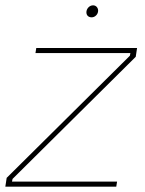

<svg xmlns="http://www.w3.org/2000/svg" viewBox="-22 -700 545 720"><path d="M-2 0H414L417 -19H23L25 -29L487 -487L492 -520H114L111 -501H467L465 -491L3 -33ZM322 -635C334 -635 346 -646 346 -660C346 -670 339 -680 327 -680C313 -680 302 -667 302 -654C302 -643 309 -635 322 -635Z"/></svg>

Font: Fixel Display 20240404 Thin
Style: Italic
Weight: 100
Italic angle: -10°
Designer: AlfaBravo + MacPaw
Foundry: Kyrylo Tkachov, Marchela Mozhyna, Serhii Makarenko, Maria Weinstein, Zakhar Kryvoshyya
Version: Version 1.211;Glyphs 3.2 (3225)